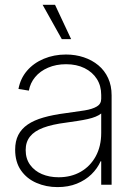

<svg xmlns="http://www.w3.org/2000/svg" viewBox="-20 -762 556 792"><path d="M217.3 9.8Q170.4 9.8 130.4 -7.6Q90.3 -24.9 66.4 -59.3Q42.5 -93.8 42.5 -144.5Q42.5 -179.7 55.4 -205.1Q68.4 -230.5 94.2 -248.3Q120.1 -266.1 159.4 -277.3Q198.7 -288.6 252 -295.4Q296.9 -301.3 329.3 -306.6Q361.8 -312 379.6 -322.8Q397.5 -333.5 397.5 -354.5V-370.1Q397.5 -408.2 379.4 -436.5Q361.3 -464.8 328.6 -481Q295.9 -497.1 252.4 -497.1Q211.4 -497.1 178.5 -482.9Q145.5 -468.8 125 -444.1Q104.5 -419.4 99.1 -388.2L56.2 -395Q64 -438 91.3 -470Q118.7 -502 160.6 -519.5Q202.6 -537.1 252 -537.1Q291.5 -537.1 325.7 -525.6Q359.9 -514.2 385.7 -492.7Q411.6 -471.2 426 -439.9Q440.4 -408.7 440.4 -369.1V0H397.5V-96.7H395Q381.8 -66.9 356.9 -42.7Q332 -18.6 296.9 -4.4Q261.7 9.8 217.3 9.8ZM221.7 -30.8Q273.4 -30.8 313 -53.5Q352.5 -76.2 375 -117.4Q397.5 -158.7 397.5 -213.9V-293.9Q388.7 -286.6 374.5 -280.8Q360.4 -274.9 341.6 -270.8Q322.8 -266.6 300.3 -263.2Q277.8 -259.8 253.4 -256.3Q195.3 -249 158.4 -235.1Q121.6 -221.2 103.8 -198.7Q85.9 -176.3 85.9 -143.1Q85.9 -107.4 104 -82.3Q122.1 -57.1 152.8 -43.9Q183.6 -30.8 221.7 -30.8ZM234.9 -600.6 155.8 -742.2H207L273.4 -600.6Z"/></svg>

Font: Inter 24pt ExtraLight
Style: Regular
Weight: 250
Designer: Rasmus Andersson
Foundry: rsms
Version: Version 4.001;git-66647c0bb